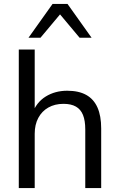

<svg xmlns="http://www.w3.org/2000/svg" viewBox="-20 -957 608 977"><path d="M75.6 0V-705H156.6V-377.7H143.7Q164.6 -436 212.4 -465.7Q260.3 -495.3 321.9 -495.3Q380.4 -495.3 418.6 -474.1Q456.9 -452.9 475.9 -410.2Q494.9 -367.6 494.9 -303.3V0H413.9V-298.4Q413.9 -343.3 402.3 -372Q390.7 -400.8 366.1 -414.7Q341.6 -428.6 303.1 -428.6Q259.2 -428.6 226.1 -409.9Q193 -391.2 174.8 -356.9Q156.6 -322.5 156.6 -276.6V0ZM125 -765 247.4 -936.9H323.6L446 -765H385.1L285.5 -883.8L186 -765Z"/></svg>

Font: Nunito Sans 12pt ExtraLight
Style: Regular
Weight: 200
Version: Version 3.101;gftools[0.9.27]